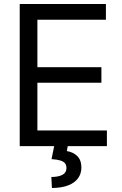

<svg xmlns="http://www.w3.org/2000/svg" viewBox="-20 -727 607 955"><path d="M78.1 -707V0H511.7V-78.1H166V-315.4H484.4V-392.6H166V-628.9H506.8V-707ZM317.4 -2.9H250L236.3 64.5C255.2 65.8 269.9 68 280.3 71.3C290.7 74.5 298.3 79.1 303.2 85C308.1 90.8 310.5 99 310.5 109.4C310.5 124.3 303.9 135.4 290.5 142.6C277.2 149.7 258.8 153.3 235.4 153.3L238.3 208C269.5 208 296.2 203.8 318.4 195.3C340.5 186.8 357.1 175 368.2 159.7C379.2 144.4 384.8 126.6 384.8 106.4C384.8 81.7 377.9 62.7 364.3 49.3C350.6 36 333.3 27.7 312.5 24.4Z"/></svg>

Font: Pretendard Variable
Style: Regular
Weight: 400
Designer: Base glyphs from Inter by Rasmus Andersson; Hangeul glyphs from Noto Sans CJK(Source Han Sans) by Jang Soo-young and Kan
Foundry: Kil Hyung-jin
Version: Version 1.309;Glyphs 3.2 (3225)